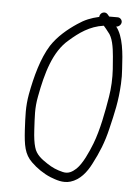

<svg xmlns="http://www.w3.org/2000/svg" viewBox="-52 -704 582 801"><g transform="rotate(5 239.0 -303.5)"><path d="M354.9 -608C361.9 -600.6 367.6 -593.1 374.6 -584C394.4 -563.1 400.5 -522.5 403.9 -484C406.8 -450.1 410.6 -412.8 408.5 -372.5C407.5 -352.2 405.5 -333 402.5 -315C391.9 -250.4 377.4 -173 355 -115C340 -76.9 318.6 -28.1 293.2 -4C278.2 9.4 262.2 20.6 238.2 15C211.4 8.6 192.5 0.3 170.3 -14.5C146.9 -30 122.3 -47.2 114.1 -78C109 -94.7 105.6 -118.7 103.9 -150C101.1 -205.5 97.4 -239.8 107.2 -290C125.4 -388.1 151.3 -481.6 214 -534C253.3 -568.4 295.7 -599.6 354.9 -608ZM428 -629C428.5 -639.1 419.7 -648 410 -648H374L367.4 -656C356.3 -670.1 333.7 -662.2 332.7 -643C298.1 -635 273.7 -625.4 243.7 -605C204.6 -578.9 165.6 -546.2 138.5 -505C103.6 -449.5 82.6 -371.7 68.5 -296C58.9 -241.8 61.9 -204.7 64.7 -146C68.6 -82.9 74.2 -45.2 106.7 -14C128.8 8 159.1 28.9 188.9 41C212 49.7 241.5 61.5 273.3 52C311.9 40.4 339.2 7.1 358.7 -32C383 -78.5 401.9 -123.7 415.5 -182C431.5 -249 443.7 -298.7 447.5 -372.5C448.7 -394.2 448.4 -415 446.8 -435C443.4 -501.7 437.9 -569.3 406.9 -609C417.5 -609 427.4 -618.4 428 -629Z"/></g></svg>

Font: Just Breathe
Style: Obl1
Weight: 400
Foundry: Cannot Into Space Fonts
Version: Version 0.72